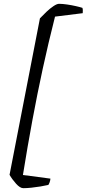

<svg xmlns="http://www.w3.org/2000/svg" viewBox="-20 -818 454 1005"><path d="M102 167Q85 167 64 143.5Q43 120 30 97L189 -722Q204 -738 223 -756Q242 -774 260 -786Q278 -798 289 -798Q307 -798 331 -794.5Q355 -791 377 -786Q399 -781 411 -777Q413 -774 413.5 -765.5Q414 -757 413 -749L268 -731Q233 -593 204 -459.5Q175 -326 149.5 -188.5Q124 -51 100 98L244 117Q243 128 239.5 137Q236 146 233 150Q216 154 192 158Q168 162 144 164.5Q120 167 102 167Z"/></svg>

Font: Texturina 72pt 72pt Regular
Style: Italic
Weight: 400
Italic angle: -11°
Designer: Guillermo Torres Carreño
Foundry: Omnibus-Type
Version: Version 1.002; ttfautohint (v1.8.3)